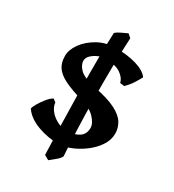

<svg xmlns="http://www.w3.org/2000/svg" viewBox="-166 -665 780 862"><g transform="rotate(30 224.0 -234.0)"><path d="M230 -485.8Q289.6 -485.8 335.4 -472.4Q381.3 -459 400.9 -433.1Q393.6 -418.9 380.6 -397.9Q367.7 -377 346.7 -356.4L324.2 -359.4Q318.4 -384.8 291 -402.8Q263.7 -420.9 208.5 -420.9Q193.8 -420.9 175.8 -412.8Q157.7 -404.8 144.5 -392.1Q131.3 -379.4 131.3 -364.3Q131.3 -341.3 152.6 -320.3Q173.8 -299.3 233.9 -285.6Q308.6 -271.5 348.6 -251Q388.7 -230.5 403.8 -205.1Q418.9 -179.7 418.9 -151.4Q418.9 -116.7 397.9 -86.2Q377 -55.7 345.2 -32.5Q313.5 -9.3 280 3.7Q246.6 16.6 222.2 16.6Q166 16.6 113 -2.7Q60.1 -22 34.2 -59.1Q34.7 -66.9 45.4 -85.7Q56.2 -104.5 71.3 -123.3Q86.4 -142.1 100.6 -149.9L116.2 -137.7Q116.7 -120.1 130.9 -100.6Q145 -81.1 169.4 -67.4Q193.8 -53.7 225.6 -53.7Q263.2 -53.7 286.6 -69.8Q310.1 -85.9 310.1 -117.2Q310.1 -141.6 284.2 -168.5Q258.3 -195.3 213.4 -206.5Q152.8 -224.1 116.9 -241.7Q81.1 -259.3 64.9 -282.5Q48.8 -305.7 48.8 -340.8Q48.3 -372.1 72 -405.5Q95.7 -439 137 -462.4Q178.2 -485.8 230 -485.8ZM187.5 -539.6Q197.8 -549.3 215.6 -557.4Q233.4 -565.4 245.6 -571.3L263.2 -555.7Q259.3 -485.8 258.1 -403.3Q256.8 -320.8 258.1 -237.1Q259.3 -153.3 262.2 -77.9Q265.1 -2.4 269 53.2Q263.7 65.4 246.1 79.3Q228.5 93.3 217.8 102.5L193.8 88.9Q190.9 12.7 188.5 -72.3Q186 -157.2 184.8 -241.9Q183.6 -326.7 184.1 -403.1Q184.6 -479.5 187.5 -539.6Z"/></g></svg>

Font: Namdhinggo
Style: Bold
Weight: 700
Designer: Victor Gaultney
Foundry: SIL International
Version: Version 3.001